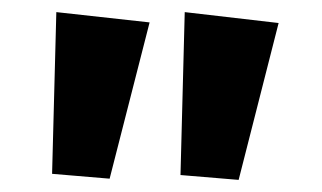

<svg xmlns="http://www.w3.org/2000/svg" viewBox="-20 -755 531 317"><path d="M73 -735 227 -718 161 -460 66 -468ZM285 -735 440 -717 374 -458 278 -466Z"/></svg>

Font: BioRhyme ExtraBold
Style: Regular
Weight: 800
Designer: Aoife Mooney
Foundry: Aoife Mooney Type
Version: Version 1.600;gftools[0.9.33]